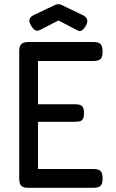

<svg xmlns="http://www.w3.org/2000/svg" viewBox="-20 -889 557 919"><path d="M116 10Q97 10 87.5 4.5Q78 -1 75 -11.5Q72 -22 72 -36V-643Q72 -669 82.5 -678.5Q93 -688 119 -688H426Q440 -688 450 -685Q460 -682 465.5 -672Q471 -662 471 -642Q471 -622 465.5 -612.5Q460 -603 449.5 -600Q439 -597 425 -597H162V-390H339Q353 -390 362.5 -387Q372 -384 377 -375Q382 -366 382 -347Q382 -329 377 -320Q372 -311 362 -308.5Q352 -306 337 -306H162V-80H426Q440 -80 450 -77Q460 -74 465.5 -64.5Q471 -55 471 -35Q471 -15 465.5 -5.5Q460 4 449.5 7Q439 10 425 10ZM259 -869Q264 -869 267.5 -868Q271 -867 275 -865L371 -819Q392 -810 396.5 -797Q401 -784 391 -766Q381 -749 371 -743Q361 -737 350 -744L260 -791L170 -745Q158 -739 148 -744.5Q138 -750 128 -768Q117 -786 122 -798.5Q127 -811 146 -819L243 -865Q247 -867 250.5 -868Q254 -869 259 -869Z"/></svg>

Font: Fredoka SemiCondensed
Style: Regular
Weight: 400
Width: 4
Designer: Ben Nathan
Foundry: Milena B. Brandão, Ben Nathan
Version: Version 2.001